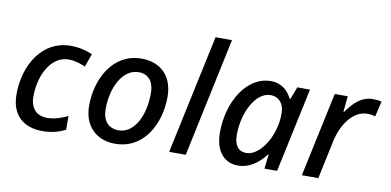

<svg xmlns="http://www.w3.org/2000/svg" viewBox="-72 -978 2460 1207"><g transform="rotate(10 1157.5 -375.0)"><path d="M247 10C306 10 353 -4 393 -24V-112C350 -92 310 -77 262 -77C194 -77 154 -119 154 -195C154 -336 224 -462 332 -462C375 -462 410 -449 440 -436L470 -520C430 -538 382 -549 329 -549C154 -549 47 -383 47 -190C47 -53 130 10 247 10Z M711 9C895 9 985 -168 985 -337C985 -468 909 -547 783 -547C601 -547 509 -371 509 -199C509 -71 588 9 711 9ZM719 -78C652 -78 615 -121 615 -196C615 -331 676 -460 781 -460C853 -460 878 -402 878 -344C878 -185 809 -78 719 -78Z M1055 0H1161L1322 -760H1217Z M1495 10C1569 10 1626 -35 1670 -91H1674L1663 0H1744L1859 -539H1778L1748 -460H1743C1720 -508 1678 -549 1608 -549C1454 -549 1348 -371 1348 -177C1348 -50 1412 10 1495 10ZM1533 -77C1484 -77 1455 -111 1455 -178C1455 -323 1527 -462 1622 -462C1676 -462 1709 -421 1709 -363C1709 -334 1707 -303 1698 -269C1672 -163 1602 -77 1533 -77Z M1902 0H2007L2059 -245C2082 -353 2149 -452 2241 -452C2259 -452 2276 -449 2292 -445L2315 -543C2299 -547 2278 -549 2260 -549C2185 -549 2137 -498 2095 -439H2090L2100 -539H2017Z"/></g></svg>

Font: Noto Sans Medium
Style: Italic
Weight: 500
Italic angle: -12°
Designer: Monotype Design Team
Foundry: Monotype Imaging Inc.
Version: Version 2.013